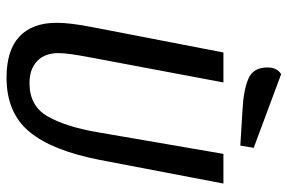

<svg xmlns="http://www.w3.org/2000/svg" viewBox="-170 -712 901 602"><g transform="rotate(90 281.0 -410.5)"><path d="M223 20Q137 20 94 -20.5Q51 -61 51 -137Q51 -181 65 -251L144 -660H238L159 -240Q146 -172 146 -143Q146 -100 171 -76Q196 -52 240 -52Q312 -52 344.5 -109Q377 -166 394 -265L462 -660H555L481 -273Q452 -123 392.5 -51.5Q333 20 223 20ZM191 -798Q191 -828 212 -841L443 -755L436 -713L322 -720Q263 -723 227 -738Q191 -753 191 -798Z"/></g></svg>

Font: Sansita Light Italic
Style: Regular
Weight: 300
Italic angle: -11°
Designer: Pablo Cosgaya
Foundry: Omnibus-Type
Version: Version 1.006